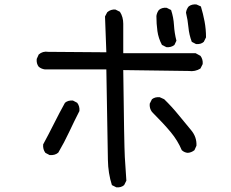

<svg xmlns="http://www.w3.org/2000/svg" viewBox="-20 -791 1040 863"><path d="M503 51 483 41Q466 -12 465 -72Q464 -132 458 -479H182Q166 -481 154 -491Q143 -505 145 -526L154 -546Q172 -562 197 -558L458 -556L452 -717L462 -736Q478 -750 499 -748L519 -738Q534 -715 534 -684V-552H859L881 -540Q893 -524 891 -503L881 -483Q857 -468 828 -472L534 -476Q538 -140 541 -85.5Q544 -31 548 21L538 41Q524 53 503 51ZM203 -94 184 -104Q172 -120 174 -142Q199 -188 222.5 -235Q246 -282 272 -329Q286 -341 308 -339L327 -329Q339 -313 337 -292Q313 -245 291 -198Q269 -151 242 -105Q227 -92 203 -94ZM824 -104Q809 -105 797 -116Q779 -159 747.5 -197Q716 -235 663 -288Q651 -304 653 -325L663 -345Q677 -356 698 -354L718 -345Q752 -312 782.5 -274.5Q813 -237 839 -206Q865 -175 863 -136L854 -116Q840 -105 824 -104ZM728 -579 708 -589Q692 -619 687.5 -651.5Q683 -684 683 -719Q685 -734 694 -746Q708 -758 729 -756L749 -746Q760 -713 762 -678Q764 -643 773 -608L764 -589Q749 -577 728 -579ZM861 -593 842 -603Q830 -635 827 -668Q824 -701 816 -734Q818 -750 828 -762Q842 -773 863 -771L883 -762Q893 -729 899.5 -694.5Q906 -660 906 -623L896 -603Q883 -591 861 -593Z"/></svg>

Font: Kosefont JP
Style: Regular
Weight: 400
Designer: Nozomi Seto 瀬戸のぞみ
Version: Version 3.00;June 19, 2020